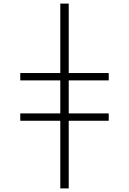

<svg xmlns="http://www.w3.org/2000/svg" viewBox="-20 -830 719 1070"><path d="M93 -157V-198H316V-382H93V-423H316V-810H363V-423H586V-382H363V-198H586V-157H363V220H316V-157Z"/></svg>

Font: M PLUS 1p Light
Style: Regular
Weight: 300
Version: Version 1.061